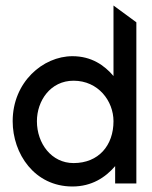

<svg xmlns="http://www.w3.org/2000/svg" viewBox="-20 -666 550 697"><path d="M26 -226C26 -108 105 11 243 11C313 11 363 -22 398 -63V0H475V-585L392 -646V-390C359 -429 312 -462 243 -462C136 -462 26 -368 26 -226ZM114 -226C114 -300 163 -373 247 -373C337 -373 392 -299 392 -226C392 -138 338 -74 247 -74C167 -74 114 -145 114 -226Z"/></svg>

Font: Charger Sport
Style: SeBd
Weight: 600
Designer: Jasper
Foundry: Cannot Into Space Fonts
Version: Version 1.1